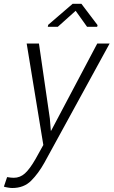

<svg xmlns="http://www.w3.org/2000/svg" viewBox="-55 -752 583 986"><path d="M8 213.5Q-1 213.5 -14.5 211.2Q-28 209 -35 206.5L-18.5 157.5Q2.5 161 16 161Q48 161 73 138.5Q98 116 127.5 64.5L167.5 -7.5L82 -528.5H145L201 -143L206 -80.5H207.5L444.5 -528.5H508L172.5 84.5Q142 139 104.8 176.2Q67.5 213.5 8 213.5ZM444 -614.5H392L333.5 -696.5L242 -614.5H190.5L192.5 -624.5L318 -732.5H363L446 -623Z"/></svg>

Font: Roberto Sans Light
Style: Italic
Weight: 300
Italic angle: -11°
Designer: Google
Version: Version 1.00;June 11, 2020;FontCreator 12.0.0.2522 64-bit; t